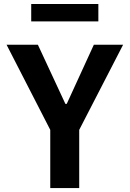

<svg xmlns="http://www.w3.org/2000/svg" viewBox="-20 -958 660 978"><path d="M383.5 0V-296.5L607 -730H458L320 -429H313L173 -730H13.5L236 -296.5V0ZM481 -937.5H139V-849H481Z"/></svg>

Font: Monaspace Neon
Style: Bold
Weight: 700
Designer: Riley Cran & the Lettermatic Team
Foundry: Lettermatic
Version: Version 1.200 (Monaspace Neon)